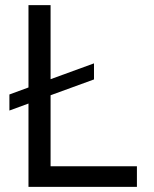

<svg xmlns="http://www.w3.org/2000/svg" viewBox="-20 -727 599 747"><path d="M90.8 0H512.7V-80.1H176.8V-356.4L345.7 -418V-480.5L176.8 -418.9V-707H90.8V-386.7L16.6 -359.4V-296.9L90.8 -324.2Z"/></svg>

Font: Wanted Sans
Style: Regular
Weight: 400
Designer: Original Design by Kil Hyung-jin and Kang Hanbin, Wanted Lab, Inc; Hangeul from Source Han Sans by Jang Soo-young and Ka
Foundry: Wanted Lab, Inc.
Version: Version 1.001;Glyphs 3.2 (3227)